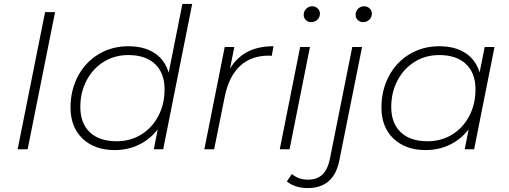

<svg xmlns="http://www.w3.org/2000/svg" viewBox="-20 -762 2597 980"><path d="M210 -700H261L121 0H70Z M961 -742 813 0H765L785 -102Q747 -52 690.5 -24Q634 4 565 4Q463 4 401.5 -54.5Q340 -113 340 -213Q340 -302 378 -373.5Q416 -445 483.5 -485.5Q551 -526 635 -526Q716 -526 769 -491Q822 -456 841 -391L911 -742ZM820 -306Q820 -389 771.5 -435Q723 -481 635 -481Q565 -481 509.5 -446.5Q454 -412 422 -351.5Q390 -291 390 -216Q390 -133 438.5 -87Q487 -41 575 -41Q645 -41 700.5 -75Q756 -109 788 -169.5Q820 -230 820 -306Z M1376 -526 1367 -477 1351 -478Q1262 -478 1205 -425Q1148 -372 1127 -268L1073 0H1023L1127 -522H1176L1154 -412Q1189 -469 1243.5 -497.5Q1298 -526 1376 -526Z M1512 -522H1562L1458 0H1408ZM1530 -686Q1530 -704 1542.5 -717Q1555 -730 1574 -730Q1590 -730 1601.5 -719Q1613 -708 1613 -693Q1613 -674 1600 -661.5Q1587 -649 1568 -649Q1552 -649 1541 -660Q1530 -671 1530 -686Z M1444 164 1470 126Q1502 155 1552 155Q1598 155 1625.5 129Q1653 103 1664 48L1778 -522H1828L1713 52Q1699 126 1658.5 162Q1618 198 1550 198Q1518 198 1490.5 189Q1463 180 1444 164ZM1795 -686Q1795 -704 1807.5 -717Q1820 -730 1839 -730Q1855 -730 1866.5 -719Q1878 -708 1878 -693Q1878 -674 1865 -661.5Q1852 -649 1833 -649Q1817 -649 1806 -660Q1795 -671 1795 -686Z M2504 -522 2400 0H2352L2372 -102Q2334 -52 2277.5 -24Q2221 4 2152 4Q2050 4 1988.5 -54.5Q1927 -113 1927 -213Q1927 -302 1965 -373.5Q2003 -445 2070.5 -485.5Q2138 -526 2222 -526Q2303 -526 2356 -491Q2409 -456 2428 -392L2454 -522ZM2407 -306Q2407 -389 2358.5 -435Q2310 -481 2222 -481Q2152 -481 2096.5 -446.5Q2041 -412 2009 -351.5Q1977 -291 1977 -216Q1977 -133 2025.5 -87Q2074 -41 2162 -41Q2232 -41 2287.5 -75Q2343 -109 2375 -169.5Q2407 -230 2407 -306Z"/></svg>

Font: Idrija
Style: Italic
Weight: 300
Italic angle: -11.3°
Designer: Julieta Ulanovsky
Foundry: Julieta Ulanovsky
Version: Version 7.200